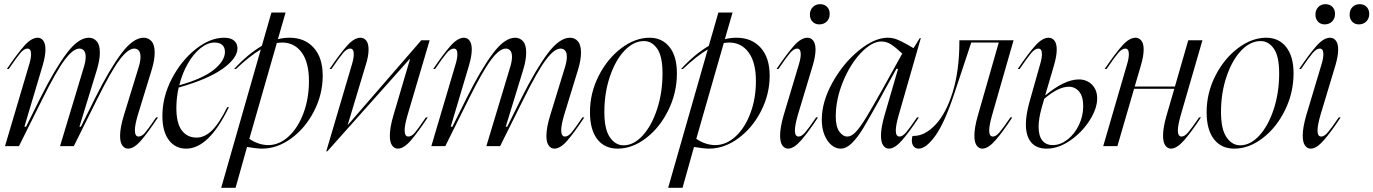

<svg xmlns="http://www.w3.org/2000/svg" viewBox="-20 -701 6588 921"><path d="M129 -441Q129 -468 112 -468Q96 -468 78 -447Q60 -426 22 -370H13Q63 -444 97 -482Q131 -520 161 -520Q177 -520 187.5 -506Q198 -492 198 -463Q198 -433 185 -388L97 -93H105L174 -232Q243 -370 299.5 -445Q356 -520 406 -520Q429 -520 444 -503Q459 -486 459 -449Q459 -412 444 -364L361 -93H368L437 -232Q506 -370 562.5 -445Q619 -520 669 -520Q692 -520 707 -503Q722 -486 722 -449Q722 -412 707 -364L641 -149Q627 -101 627 -77Q627 -46 645 -46Q660 -46 675.5 -64Q691 -82 729 -138H738Q691 -67 657 -27.5Q623 12 594 12Q578 12 567 -3Q556 -18 556 -49Q556 -89 574 -147L644 -375Q654 -406 654 -428Q654 -449 645.5 -458.5Q637 -468 624 -468Q594 -468 553.5 -414Q513 -360 447 -227L334 0H268L381 -375Q391 -406 391 -428Q391 -449 382.5 -458.5Q374 -468 361 -468Q331 -468 290.5 -414Q250 -360 184 -227L71 0H4L121 -395Q129 -422 129 -441Z M1055 -520Q1087 -520 1103 -506Q1119 -492 1119 -469Q1119 -422 1048.5 -371.5Q978 -321 837 -281Q826 -232 826 -183Q826 -110 852 -75.5Q878 -41 923 -41Q961 -41 996 -74.5Q1031 -108 1070 -187H1078Q982 12 873 12Q821 12 790 -29Q759 -70 759 -145Q759 -237 804.5 -324Q850 -411 919 -465.5Q988 -520 1055 -520ZM1059 -452Q1059 -474 1046 -485.5Q1033 -497 1009 -497Q976 -497 942 -470Q908 -443 881 -396Q854 -349 840 -292Q954 -324 1006.5 -367Q1059 -410 1059 -452Z M1350 -641 1313 -513Q1340 -520 1369 -520Q1442 -520 1485 -472Q1528 -424 1528 -338Q1528 -249 1486.5 -168Q1445 -87 1377.5 -37.5Q1310 12 1237 12Q1213 12 1165 4L1110 200H1041L1231 -464Q1177 -432 1112 -370H1103Q1168 -441 1236 -481L1282 -641ZM1267 -5Q1319 -5 1364 -46Q1409 -87 1435.5 -157.5Q1462 -228 1462 -312Q1462 -402 1427 -449.5Q1392 -497 1333 -497Q1324 -497 1308 -495L1176 -35Q1221 -5 1267 -5Z M1709 -520Q1726 -520 1737 -506Q1748 -492 1748 -463Q1748 -431 1734 -388L1648 -102H1649L2001 -508H2041L1935 -149Q1921 -101 1921 -76Q1921 -46 1939 -46Q1954 -46 1969.5 -64Q1985 -82 2023 -138H2032Q1985 -67 1951 -27.5Q1917 12 1888 12Q1872 12 1861 -3Q1850 -18 1850 -50Q1850 -89 1867 -147L1947 -418H1945L1550 25H1545L1669 -395Q1677 -422 1677 -441Q1677 -468 1660 -468Q1644 -468 1626 -447Q1608 -426 1570 -370H1561Q1611 -444 1645 -482Q1679 -520 1709 -520Z M2174 -441Q2174 -468 2157 -468Q2141 -468 2123 -447Q2105 -426 2067 -370H2058Q2108 -444 2142 -482Q2176 -520 2206 -520Q2222 -520 2232.5 -506Q2243 -492 2243 -463Q2243 -433 2230 -388L2142 -93H2150L2219 -232Q2288 -370 2344.5 -445Q2401 -520 2451 -520Q2474 -520 2489 -503Q2504 -486 2504 -449Q2504 -412 2489 -364L2406 -93H2413L2482 -232Q2551 -370 2607.5 -445Q2664 -520 2714 -520Q2737 -520 2752 -503Q2767 -486 2767 -449Q2767 -412 2752 -364L2686 -149Q2672 -101 2672 -77Q2672 -46 2690 -46Q2705 -46 2720.5 -64Q2736 -82 2774 -138H2783Q2736 -67 2702 -27.5Q2668 12 2639 12Q2623 12 2612 -3Q2601 -18 2601 -49Q2601 -89 2619 -147L2689 -375Q2699 -406 2699 -428Q2699 -449 2690.5 -458.5Q2682 -468 2669 -468Q2639 -468 2598.5 -414Q2558 -360 2492 -227L2379 0H2313L2426 -375Q2436 -406 2436 -428Q2436 -449 2427.5 -458.5Q2419 -468 2406 -468Q2376 -468 2335.5 -414Q2295 -360 2229 -227L2116 0H2049L2166 -395Q2174 -422 2174 -441Z M2943 12Q2880 12 2845 -33.5Q2810 -79 2810 -163Q2810 -255 2852 -337.5Q2894 -420 2960.5 -470Q3027 -520 3096 -520Q3156 -520 3191.5 -475.5Q3227 -431 3227 -349Q3227 -256 3186 -172.5Q3145 -89 3079 -38.5Q3013 12 2943 12ZM2971 -4Q3020 -4 3063 -51Q3106 -98 3132 -177.5Q3158 -257 3158 -349Q3158 -431 3132.5 -467.5Q3107 -504 3069 -504Q3019 -504 2975.5 -458Q2932 -412 2905.5 -333.5Q2879 -255 2879 -164Q2879 -81 2905.5 -42.5Q2932 -4 2971 -4Z M3494 -641 3457 -513Q3484 -520 3513 -520Q3586 -520 3629 -472Q3672 -424 3672 -338Q3672 -249 3630.5 -168Q3589 -87 3521.5 -37.5Q3454 12 3381 12Q3357 12 3309 4L3254 200H3185L3375 -464Q3321 -432 3256 -370H3247Q3312 -441 3380 -481L3426 -641ZM3411 -5Q3463 -5 3508 -46Q3553 -87 3579.5 -157.5Q3606 -228 3606 -312Q3606 -402 3571 -449.5Q3536 -497 3477 -497Q3468 -497 3452 -495L3320 -35Q3365 -5 3411 -5Z M3853 -520Q3870 -520 3881 -506Q3892 -492 3892 -463Q3892 -433 3879 -388L3807 -149Q3793 -100 3793 -75Q3793 -46 3811 -46Q3825 -46 3842 -65.5Q3859 -85 3895 -138H3904Q3858 -68 3823 -28Q3788 12 3760 12Q3744 12 3733 -3Q3722 -18 3722 -51Q3722 -89 3739 -148L3813 -395Q3821 -422 3821 -441Q3821 -468 3804 -468Q3788 -468 3770 -447Q3752 -426 3714 -370H3705Q3755 -444 3789 -482Q3823 -520 3853 -520ZM3865 -631Q3865 -653 3879 -667Q3893 -681 3914 -681Q3935 -681 3947.5 -668Q3960 -655 3960 -634Q3960 -612 3946 -598Q3932 -584 3910 -584Q3890 -584 3877.5 -597Q3865 -610 3865 -631Z M4212 -271 4308 -444Q4275 -475 4253.5 -488.5Q4232 -502 4208 -502Q4162 -502 4110 -447.5Q4058 -393 4023.5 -308.5Q3989 -224 3989 -142Q3989 -94 4006 -70Q4023 -46 4045 -46Q4064 -46 4085 -68Q4106 -90 4133.5 -135Q4161 -180 4212 -271ZM4238 -520Q4263 -520 4284.5 -511Q4306 -502 4330 -488.5Q4354 -475 4362 -470L4392 -518H4397L4291 -149Q4277 -100 4277 -75Q4277 -46 4295 -46Q4309 -46 4326 -65.5Q4343 -85 4379 -138H4388Q4342 -68 4307 -28Q4272 12 4244 12Q4228 12 4217 -3Q4206 -18 4206 -51Q4206 -89 4223 -148L4288 -371H4280L4222 -266L4200 -225Q4150 -135 4122.5 -89Q4095 -43 4067.5 -15.5Q4040 12 4012 12Q3989 12 3968.5 -5Q3948 -22 3935 -53.5Q3922 -85 3922 -127Q3922 -213 3973.5 -305.5Q4025 -398 4100 -459Q4175 -520 4238 -520Z M4357 -49H4363Q4417 -49 4468 -103.5Q4519 -158 4550.5 -261Q4582 -364 4582 -501V-508H4842L4739 -149Q4725 -100 4725 -75Q4725 -46 4743 -46Q4757 -46 4774 -65.5Q4791 -85 4827 -138H4836Q4790 -68 4755 -28Q4720 12 4692 12Q4676 12 4665 -3Q4654 -18 4654 -51Q4654 -89 4671 -148L4771 -497H4639L4558 -253Q4511 -111 4466.5 -49.5Q4422 12 4387 12Q4372 12 4363 1.5Q4354 -9 4354 -27Q4354 -37 4357 -49Z M4962 -93Q4962 -50 4979.5 -27.5Q4997 -5 5030 -5Q5066 -5 5100 -31Q5134 -57 5155 -100.5Q5176 -144 5176 -192Q5176 -238 5156.5 -261.5Q5137 -285 5107 -285Q5057 -285 4989 -227L4977 -185Q4962 -131 4962 -93ZM5010 -520Q5027 -520 5038 -506Q5049 -492 5049 -463Q5049 -433 5036 -388L4994 -245H4996Q5088 -320 5155 -320Q5193 -320 5218 -295Q5243 -270 5243 -229Q5243 -180 5206.5 -123Q5170 -66 5113.5 -27Q5057 12 5001 12Q4952 12 4926.5 -18Q4901 -48 4901 -105Q4901 -149 4918 -211L4970 -395Q4978 -422 4978 -441Q4978 -468 4961 -468Q4945 -468 4927 -447Q4909 -426 4871 -370H4862Q4912 -444 4946 -482Q4980 -520 5010 -520Z M5395 -441Q5395 -468 5378 -468Q5362 -468 5344 -447Q5326 -426 5288 -370H5279Q5329 -444 5363 -482Q5397 -520 5427 -520Q5444 -520 5455 -506Q5466 -492 5466 -463Q5466 -433 5453 -388L5423 -286H5616L5680 -508H5748L5644 -149Q5630 -100 5630 -75Q5630 -46 5648 -46Q5662 -46 5679 -65.5Q5696 -85 5732 -138H5741Q5695 -68 5660 -28Q5625 12 5597 12Q5581 12 5570 -3Q5559 -18 5559 -51Q5559 -89 5576 -148L5613 -275H5420L5340 0H5272L5387 -395Q5395 -422 5395 -441Z M5901 12Q5838 12 5803 -33.5Q5768 -79 5768 -163Q5768 -255 5810 -337.5Q5852 -420 5918.5 -470Q5985 -520 6054 -520Q6114 -520 6149.5 -475.5Q6185 -431 6185 -349Q6185 -256 6144 -172.5Q6103 -89 6037 -38.5Q5971 12 5901 12ZM5929 -4Q5978 -4 6021 -51Q6064 -98 6090 -177.5Q6116 -257 6116 -349Q6116 -431 6090.5 -467.5Q6065 -504 6027 -504Q5977 -504 5933.5 -458Q5890 -412 5863.5 -333.5Q5837 -255 5837 -164Q5837 -81 5863.5 -42.5Q5890 -4 5929 -4Z M6360 -520Q6377 -520 6388 -506Q6399 -492 6399 -463Q6399 -433 6386 -388L6314 -149Q6300 -100 6300 -75Q6300 -46 6318 -46Q6332 -46 6349 -65.5Q6366 -85 6402 -138H6411Q6365 -68 6330 -28Q6295 12 6267 12Q6251 12 6240 -3Q6229 -18 6229 -51Q6229 -89 6246 -148L6320 -395Q6328 -422 6328 -441Q6328 -468 6311 -468Q6295 -468 6277 -447Q6259 -426 6221 -370H6212Q6262 -444 6296 -482Q6330 -520 6360 -520ZM6290 -631Q6290 -653 6303.5 -667Q6317 -681 6338 -681Q6359 -681 6371.5 -668Q6384 -655 6384 -634Q6384 -612 6370 -598Q6356 -584 6334 -584Q6315 -584 6302.5 -597Q6290 -610 6290 -631ZM6502 -681Q6523 -681 6535.5 -668Q6548 -655 6548 -634Q6548 -612 6534 -598Q6520 -584 6498 -584Q6479 -584 6466.5 -597Q6454 -610 6454 -631Q6454 -653 6467.5 -667Q6481 -681 6502 -681Z"/></svg>

Font: Nyght Serif Light Italic
Style: Regular
Weight: 300
Italic angle: -16°
Designer: Maksym Kobuzan
Version: Version 0.410